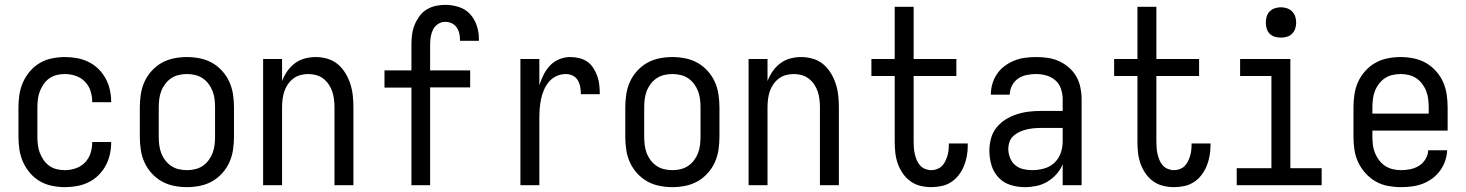

<svg xmlns="http://www.w3.org/2000/svg" viewBox="-20 -763 6040 791"><path d="M247 8Q221 8 194 2.5Q167 -3 144 -16.5Q121 -30 103.5 -50.5Q86 -71 75 -95.5Q64 -120 60 -146.5Q56 -173 56 -200V-320Q56 -347 60 -373.5Q64 -400 75 -424.5Q86 -449 103.5 -469.5Q121 -490 144 -503.5Q167 -517 194 -522.5Q221 -528 247 -528Q272 -528 297 -523.5Q322 -519 344.5 -508Q367 -497 385 -479.5Q403 -462 415 -440Q427 -418 432.5 -393.5Q438 -369 438 -344V-342H360V-343Q360 -366 353 -388Q346 -410 330 -426.5Q314 -443 292 -450.5Q270 -458 247 -458Q230 -458 213.5 -454Q197 -450 183 -440Q169 -430 159.5 -416Q150 -402 144 -386.5Q138 -371 136 -354Q134 -337 134 -320V-200Q134 -183 136 -166Q138 -149 144 -133.5Q150 -118 159.5 -104Q169 -90 183 -80Q197 -70 213.5 -66Q230 -62 247 -62Q270 -62 292 -69.5Q314 -77 330 -93.5Q346 -110 353 -132Q360 -154 360 -177V-178H438V-176Q438 -151 432.5 -126.5Q427 -102 415 -80Q403 -58 385 -40.5Q367 -23 344.5 -12Q322 -1 297 3.5Q272 8 247 8Z M750 8Q723 8 696 2.5Q669 -3 646 -16Q623 -29 604.5 -49.5Q586 -70 575 -94.5Q564 -119 560 -146Q556 -173 556 -200V-320Q556 -347 560 -374Q564 -401 575 -425.5Q586 -450 604.5 -470.5Q623 -491 646 -504Q669 -517 696 -522.5Q723 -528 750 -528Q777 -528 804 -522.5Q831 -517 854 -504Q877 -491 895.5 -470.5Q914 -450 925 -425.5Q936 -401 940 -374Q944 -347 944 -320V-200Q944 -173 940 -146Q936 -119 925 -94.5Q914 -70 895.5 -49.5Q877 -29 854 -16Q831 -3 804 2.5Q777 8 750 8ZM750 -62Q767 -62 784 -66Q801 -70 815 -79.5Q829 -89 839.5 -103Q850 -117 856 -133Q862 -149 864 -166Q866 -183 866 -200V-320Q866 -337 864 -354Q862 -371 856 -387Q850 -403 839.5 -417Q829 -431 815 -440.5Q801 -450 784 -454Q767 -458 750 -458Q733 -458 716 -454Q699 -450 685 -440.5Q671 -431 660.5 -417Q650 -403 644 -387Q638 -371 636 -354Q634 -337 634 -320V-200Q634 -183 636 -166Q638 -149 644 -133Q650 -117 660.5 -103Q671 -89 685 -79.5Q699 -70 716 -66Q733 -62 750 -62Z M1064 0V-520H1142V-429Q1150 -450 1163 -469Q1176 -488 1194.5 -502Q1213 -516 1235.5 -522Q1258 -528 1280 -528Q1305 -528 1329 -521Q1353 -514 1371.5 -498.5Q1390 -483 1403 -461.5Q1416 -440 1423.5 -416.5Q1431 -393 1433.5 -368.5Q1436 -344 1436 -320V0H1358V-320Q1358 -337 1356 -353.5Q1354 -370 1349 -385.5Q1344 -401 1334.5 -415Q1325 -429 1312 -439Q1299 -449 1283 -453.5Q1267 -458 1250 -458Q1233 -458 1217 -453.5Q1201 -449 1188 -439Q1175 -429 1165.5 -415Q1156 -401 1151 -385.5Q1146 -370 1144 -353.5Q1142 -337 1142 -320V0Z M1675 0V-402H1564V-473H1675V-579Q1675 -599 1677.5 -619.5Q1680 -640 1687.5 -659Q1695 -678 1707 -695Q1719 -712 1736.5 -723Q1754 -734 1774 -738.5Q1794 -743 1814 -743Q1842 -743 1869.5 -734.5Q1897 -726 1916 -705.5Q1935 -685 1944 -658Q1953 -631 1953 -603V-595H1875V-599Q1875 -613 1872 -626Q1869 -639 1861 -650.5Q1853 -662 1840.5 -667.5Q1828 -673 1814 -673Q1798 -673 1784.5 -664Q1771 -655 1764 -641Q1757 -627 1754.5 -611Q1752 -595 1752 -579V-473H1917V-403H1752V0Z M2124 0V-520H2202V-412Q2209 -434 2219.5 -455Q2230 -476 2246 -493Q2262 -510 2284 -519Q2306 -528 2329 -528Q2348 -528 2366.5 -523.5Q2385 -519 2400 -508.5Q2415 -498 2425 -482Q2435 -466 2441 -448.5Q2447 -431 2449 -412.5Q2451 -394 2451 -375H2373Q2373 -390 2370.5 -404.5Q2368 -419 2360.5 -432Q2353 -445 2339.5 -451.5Q2326 -458 2311 -458Q2291 -458 2272.5 -449.5Q2254 -441 2241.5 -426Q2229 -411 2221 -392.5Q2213 -374 2209 -354.5Q2205 -335 2203.5 -315Q2202 -295 2202 -276V0Z M2750 8Q2723 8 2696 2.5Q2669 -3 2646 -16Q2623 -29 2604.5 -49.5Q2586 -70 2575 -94.5Q2564 -119 2560 -146Q2556 -173 2556 -200V-320Q2556 -347 2560 -374Q2564 -401 2575 -425.5Q2586 -450 2604.5 -470.5Q2623 -491 2646 -504Q2669 -517 2696 -522.5Q2723 -528 2750 -528Q2777 -528 2804 -522.5Q2831 -517 2854 -504Q2877 -491 2895.5 -470.5Q2914 -450 2925 -425.5Q2936 -401 2940 -374Q2944 -347 2944 -320V-200Q2944 -173 2940 -146Q2936 -119 2925 -94.5Q2914 -70 2895.5 -49.5Q2877 -29 2854 -16Q2831 -3 2804 2.5Q2777 8 2750 8ZM2750 -62Q2767 -62 2784 -66Q2801 -70 2815 -79.5Q2829 -89 2839.5 -103Q2850 -117 2856 -133Q2862 -149 2864 -166Q2866 -183 2866 -200V-320Q2866 -337 2864 -354Q2862 -371 2856 -387Q2850 -403 2839.5 -417Q2829 -431 2815 -440.5Q2801 -450 2784 -454Q2767 -458 2750 -458Q2733 -458 2716 -454Q2699 -450 2685 -440.5Q2671 -431 2660.5 -417Q2650 -403 2644 -387Q2638 -371 2636 -354Q2634 -337 2634 -320V-200Q2634 -183 2636 -166Q2638 -149 2644 -133Q2650 -117 2660.5 -103Q2671 -89 2685 -79.5Q2699 -70 2716 -66Q2733 -62 2750 -62Z M3064 0V-520H3142V-429Q3150 -450 3163 -469Q3176 -488 3194.5 -502Q3213 -516 3235.5 -522Q3258 -528 3280 -528Q3305 -528 3329 -521Q3353 -514 3371.5 -498.5Q3390 -483 3403 -461.5Q3416 -440 3423.5 -416.5Q3431 -393 3433.5 -368.5Q3436 -344 3436 -320V0H3358V-320Q3358 -337 3356 -353.5Q3354 -370 3349 -385.5Q3344 -401 3334.5 -415Q3325 -429 3312 -439Q3299 -449 3283 -453.5Q3267 -458 3250 -458Q3233 -458 3217 -453.5Q3201 -449 3188 -439Q3175 -429 3165.5 -415Q3156 -401 3151 -385.5Q3146 -370 3144 -353.5Q3142 -337 3142 -320V0Z M3816 8Q3794 8 3771.5 2.5Q3749 -3 3730.5 -16.5Q3712 -30 3699 -49Q3686 -68 3678.5 -89.5Q3671 -111 3668.5 -133.5Q3666 -156 3666 -179V-450H3570V-520H3666V-735H3744V-520H3920V-450H3744V-179Q3744 -166 3745 -153Q3746 -140 3749 -127.5Q3752 -115 3757 -103Q3762 -91 3770.5 -81.5Q3779 -72 3791.5 -67Q3804 -62 3816 -62Q3828 -62 3839.5 -66Q3851 -70 3859.5 -78Q3868 -86 3873.5 -97Q3879 -108 3882.5 -119Q3886 -130 3887.5 -142Q3889 -154 3889 -166V-172H3967V-162Q3967 -141 3963 -119.5Q3959 -98 3951 -78.5Q3943 -59 3929.5 -41.5Q3916 -24 3898 -12.5Q3880 -1 3859 3.5Q3838 8 3816 8Z M4202 8Q4172 8 4143 -1Q4114 -10 4093.5 -32Q4073 -54 4064.5 -83Q4056 -112 4056 -142Q4056 -167 4062.5 -192Q4069 -217 4085 -237Q4101 -257 4122.5 -270.5Q4144 -284 4168.5 -292Q4193 -300 4218 -303Q4243 -306 4269 -306H4358V-355Q4358 -376 4351 -397Q4344 -418 4328 -432Q4312 -446 4291 -452Q4270 -458 4249 -458Q4229 -458 4209.5 -454Q4190 -450 4174 -439Q4158 -428 4149 -410Q4140 -392 4140 -373H4062Q4062 -396 4068.5 -418Q4075 -440 4088 -459Q4101 -478 4119.5 -491.5Q4138 -505 4159 -513.5Q4180 -522 4203 -525Q4226 -528 4249 -528Q4273 -528 4297 -524.5Q4321 -521 4343 -511Q4365 -501 4383.5 -485Q4402 -469 4414 -448Q4426 -427 4431 -403Q4436 -379 4436 -355V0H4358V-86Q4349 -64 4332.5 -45.5Q4316 -27 4295 -14.5Q4274 -2 4250 3Q4226 8 4202 8ZM4232 -62Q4256 -62 4280.5 -68.5Q4305 -75 4323 -91.5Q4341 -108 4349.5 -131.5Q4358 -155 4358 -180V-236H4269Q4254 -236 4238.5 -234.5Q4223 -233 4208.5 -229.5Q4194 -226 4180 -219.5Q4166 -213 4155 -203Q4144 -193 4139 -178.5Q4134 -164 4134 -149Q4134 -131 4141 -113Q4148 -95 4162 -83Q4176 -71 4194.5 -66.5Q4213 -62 4232 -62Z M4816 8Q4794 8 4771.5 2.5Q4749 -3 4730.5 -16.5Q4712 -30 4699 -49Q4686 -68 4678.5 -89.5Q4671 -111 4668.5 -133.5Q4666 -156 4666 -179V-450H4570V-520H4666V-735H4744V-520H4920V-450H4744V-179Q4744 -166 4745 -153Q4746 -140 4749 -127.5Q4752 -115 4757 -103Q4762 -91 4770.5 -81.5Q4779 -72 4791.5 -67Q4804 -62 4816 -62Q4828 -62 4839.5 -66Q4851 -70 4859.5 -78Q4868 -86 4873.5 -97Q4879 -108 4882.5 -119Q4886 -130 4887.5 -142Q4889 -154 4889 -166V-172H4967V-162Q4967 -141 4963 -119.5Q4959 -98 4951 -78.5Q4943 -59 4929.5 -41.5Q4916 -24 4898 -12.5Q4880 -1 4859 3.5Q4838 8 4816 8Z M5075 0V-70H5218V-450H5089V-520H5296V-70H5425V0ZM5257 -608Q5244 -608 5232 -611.5Q5220 -615 5211 -624Q5202 -633 5198.5 -645Q5195 -657 5195 -670Q5195 -683 5198.5 -695Q5202 -707 5211 -716Q5220 -725 5232 -729Q5244 -733 5257 -733Q5270 -733 5282 -729Q5294 -725 5303 -716Q5312 -707 5316 -695Q5320 -683 5320 -670Q5320 -657 5316 -645Q5312 -633 5303 -624Q5294 -615 5282 -611.5Q5270 -608 5257 -608Z M5752 8Q5725 8 5698 3Q5671 -2 5647.5 -15.5Q5624 -29 5605.5 -49.5Q5587 -70 5575.5 -94.5Q5564 -119 5560 -146Q5556 -173 5556 -200V-320Q5556 -347 5560 -374Q5564 -401 5575 -425.5Q5586 -450 5604.5 -470.5Q5623 -491 5646 -504Q5669 -517 5696 -522.5Q5723 -528 5750 -528Q5777 -528 5804 -522.5Q5831 -517 5854 -504Q5877 -491 5895.5 -470.5Q5914 -450 5925 -425.5Q5936 -401 5940 -374Q5944 -347 5944 -320V-225H5634V-200Q5634 -183 5636 -166Q5638 -149 5644.5 -133Q5651 -117 5661.5 -103Q5672 -89 5686.5 -79.5Q5701 -70 5718 -66Q5735 -62 5752 -62Q5771 -62 5790.5 -66Q5810 -70 5826 -80Q5842 -90 5852.5 -107Q5863 -124 5864 -144H5942Q5941 -121 5933.5 -99.5Q5926 -78 5912.5 -59.5Q5899 -41 5880.5 -27.5Q5862 -14 5841 -6Q5820 2 5797 5Q5774 8 5752 8ZM5866 -295V-320Q5866 -337 5864 -354Q5862 -371 5856 -387Q5850 -403 5839.5 -417Q5829 -431 5815 -440.5Q5801 -450 5784 -454Q5767 -458 5750 -458Q5733 -458 5716 -454Q5699 -450 5685 -440.5Q5671 -431 5660.5 -417Q5650 -403 5644 -387Q5638 -371 5636 -354Q5634 -337 5634 -320V-295Z"/></svg>

Font: Iosevka Web
Style: Regular
Weight: 400
Monospace: yes
Designer: Belleve Invis
Foundry: Belleve Invis
Version: Version 28.0.3; ttfautohint (v1.8.3)